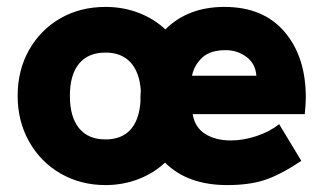

<svg xmlns="http://www.w3.org/2000/svg" viewBox="-20 -524 937 555"><path d="M457 -54Q424 -23 379.5 -6Q335 11 285 11Q213 11 155 -22.5Q97 -56 64 -115Q31 -174 31 -247Q31 -321 64 -379.5Q97 -438 154.5 -471Q212 -504 285 -504Q336 -504 380.5 -487Q425 -470 458 -439Q523 -504 629 -504Q741 -504 802.5 -432Q864 -360 864 -242Q864 -226 861 -194H537Q543 -156 573 -137Q603 -118 647 -118Q683 -118 721 -130.5Q759 -143 787 -165L851 -59Q791 -19 746 -4Q701 11 637 11Q522 11 457 -54ZM386 -229V-244L387 -263Q383 -316 357 -344Q331 -372 285 -372Q235 -372 208.5 -340Q182 -308 182 -247Q182 -186 208.5 -153.5Q235 -121 285 -121Q331 -121 356.5 -148.5Q382 -176 386 -229ZM721 -305Q719 -339 693 -359Q667 -379 632 -379Q587 -379 564 -357Q541 -335 535 -305Z"/></svg>

Font: Hanken Grotesk Black
Style: Regular
Weight: 900
Designer: Alfredo Marco Pradil
Foundry: Hanken Design Co.
Version: Version 3.014